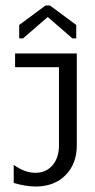

<svg xmlns="http://www.w3.org/2000/svg" viewBox="-20 -675 345 700"><path d="M162 -655 258 -584V-535H244L154 -613L64 -535H50V-584L146 -655ZM260 -480V-145Q260 -78 219 -36.5Q178 5 110 5Q74 5 30 -8V-74Q70 -45 109 -45Q148 -45 171.5 -72.5Q195 -100 195 -145V-430H35V-480Z"/></svg>

Font: Glametrix
Style: Regular
Weight: 500
Designer: gluk
Foundry: gluk
Version: Version 0.40